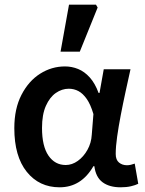

<svg xmlns="http://www.w3.org/2000/svg" viewBox="-20 -786 618 818"><path d="M234 12Q147 12 94 -54Q41 -120 41 -240Q41 -323 71.5 -382Q102 -441 151 -472Q200 -503 257 -503Q286 -503 313 -492Q340 -481 362.5 -456Q385 -431 400 -390H404L422 -491H536Q526 -446 515 -395.5Q504 -345 494.5 -295.5Q485 -246 479 -203.5Q473 -161 473 -130Q473 -105 487 -93.5Q501 -82 521 -82Q529 -82 537.5 -84Q546 -86 554 -89L569 -3Q557 3 538 7.5Q519 12 494 12Q446 12 417 -9.5Q388 -31 382 -78H378Q326 12 234 12ZM260 -83Q287 -83 311.5 -100.5Q336 -118 352.5 -147.5Q369 -177 371 -212L378 -300Q366 -341 349.5 -364.5Q333 -388 314 -398Q295 -408 273 -408Q244 -408 218 -390Q192 -372 175.5 -335Q159 -298 159 -241Q159 -163 186.5 -123Q214 -83 260 -83ZM238 -566 274 -766H389L396 -754L320 -566Z"/></svg>

Font: Source Sans 3 SemiBold
Style: Regular
Weight: 600
Designer: Paul D. Hunt
Foundry: Adobe
Version: Version 3.046;hotconv 1.0.118;makeotfexe 2.5.65603